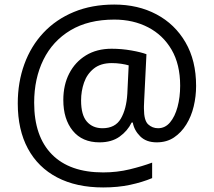

<svg xmlns="http://www.w3.org/2000/svg" viewBox="-20 -734 939 843"><path d="M841 -357Q841 -311 830.5 -267Q820 -223 798 -187.5Q776 -152 744 -130.5Q712 -109 668 -109Q622 -109 595.5 -135.5Q569 -162 563 -196H558Q540 -159 505 -134Q470 -109 417 -109Q341 -109 299.5 -160Q258 -211 258 -295Q258 -361 284 -411.5Q310 -462 357.5 -491Q405 -520 470 -520Q514 -520 556.5 -512.5Q599 -505 623 -496L613 -293Q612 -275 612 -267.5Q612 -260 612 -257Q612 -205 630.5 -188Q649 -171 674 -171Q705 -171 726.5 -196.5Q748 -222 759.5 -264.5Q771 -307 771 -358Q771 -451 733.5 -515.5Q696 -580 630.5 -614Q565 -648 482 -648Q368 -648 289.5 -601Q211 -554 170.5 -471.5Q130 -389 130 -283Q130 -135 208 -56Q286 23 433 23Q494 23 549.5 9.5Q605 -4 648 -20V48Q605 66 551.5 77.5Q498 89 433 89Q315 89 231 45Q147 1 102.5 -81.5Q58 -164 58 -280Q58 -373 87 -452.5Q116 -532 171 -590.5Q226 -649 304.5 -681.5Q383 -714 482 -714Q586 -714 667 -671Q748 -628 794.5 -548Q841 -468 841 -357ZM336 -293Q336 -229 361.5 -200Q387 -171 430 -171Q486 -171 510.5 -213Q535 -255 539 -322L545 -447Q532 -451 512 -454Q492 -457 471 -457Q422 -457 392 -433Q362 -409 349 -371.5Q336 -334 336 -293Z"/></svg>

Font: Noto Sans Linear A
Style: Regular
Weight: 400
Designer: Monotype Design Team
Foundry: Monotype Imaging Inc.
Version: Version 2.002; ttfautohint (v1.8.4.7-5d5b)